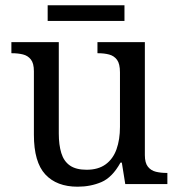

<svg xmlns="http://www.w3.org/2000/svg" viewBox="-20 -695 675 725"><path d="M273 10Q194 10 151 -36.5Q108 -83 108 -186V-426Q108 -456 96.5 -470.5Q85 -485 66.5 -489.5Q48 -494 26 -494H23V-536H202V-191Q202 -148 211.5 -117Q221 -86 244 -70Q267 -54 307 -54Q351 -54 379 -74.5Q407 -95 420 -131.5Q433 -168 433 -216V-422Q433 -454 422 -469Q411 -484 392.5 -489Q374 -494 351 -494H348V-536H527V-109Q527 -80 538.5 -65.5Q550 -51 568.5 -46.5Q587 -42 609 -42H612V0H453L440 -81H435Q404 -25 363 -7.5Q322 10 273 10ZM160 -616V-675H450V-616Z"/></svg>

Font: Noto Serif Tibetan
Style: Regular
Weight: 400
Designer: Monotype Design Team
Foundry: Monotype Imaging Inc.
Version: Version 2.103